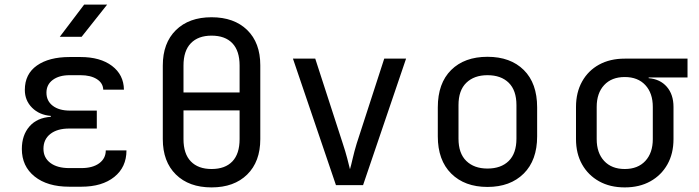

<svg xmlns="http://www.w3.org/2000/svg" viewBox="-20 -805 3040 835"><path d="M334 7H281Q186 7 130.5 -37.5Q75 -82 75 -157Q75 -217 108 -255Q141 -293 201 -297V-301Q151 -305 119.5 -336.5Q88 -368 88 -414Q88 -483 140.5 -520Q193 -557 283 -557H330Q416 -557 467 -518.5Q518 -480 519 -415H429Q428 -444 401 -461Q374 -478 330 -478H283Q237 -478 209.5 -457.5Q182 -437 182 -402Q182 -366 209.5 -345Q237 -324 284 -324H401V-246H281Q229 -246 199 -222.5Q169 -199 169 -158Q169 -119 199 -96.5Q229 -74 281 -74H334Q383 -74 411.5 -95Q440 -116 440 -151H530Q530 -78 477 -35.5Q424 7 334 7ZM240 -645 346 -785H446L335 -645Z M900 10Q802 10 745 -46Q688 -102 688 -200V-520Q688 -618 745 -674Q802 -730 900 -730Q998 -730 1055 -674.5Q1112 -619 1112 -521V-200Q1112 -102 1055 -46Q998 10 900 10ZM778 -403H1022V-520Q1022 -584 990.5 -617Q959 -650 900 -650Q842 -650 810 -617Q778 -584 778 -520ZM900 -70Q959 -70 990.5 -103Q1022 -136 1022 -200V-325H778V-200Q778 -136 810 -103Q842 -70 900 -70Z M1441 0 1254 -550H1351L1471 -180Q1482 -147 1490 -116.5Q1498 -86 1502 -69Q1507 -86 1514 -116.5Q1521 -147 1531 -180L1651 -550H1746L1559 0Z M2100 8Q2001 8 1942.5 -50Q1884 -108 1884 -212V-338Q1884 -443 1942 -500.5Q2000 -558 2100 -558Q2200 -558 2258 -500.5Q2316 -443 2316 -338V-212Q2316 -108 2257.5 -50Q2199 8 2100 8ZM2100 -72Q2159 -72 2192.5 -105Q2226 -138 2226 -202V-348Q2226 -412 2192.5 -445Q2159 -478 2100 -478Q2042 -478 2008 -445Q1974 -412 1974 -348V-202Q1974 -138 2008 -105Q2042 -72 2100 -72Z M2697 10Q2633 10 2585.5 -16.5Q2538 -43 2511.5 -90Q2485 -137 2485 -200V-340Q2485 -403 2511.5 -450.5Q2538 -498 2585.5 -524Q2633 -550 2697 -550H2970V-468H2801V-465Q2851 -461 2880 -427.5Q2909 -394 2909 -340V-200Q2909 -137 2882.5 -90Q2856 -43 2808.5 -16.5Q2761 10 2697 10ZM2697 -70Q2754 -70 2786.5 -105Q2819 -140 2819 -200V-340Q2819 -400 2786.5 -435Q2754 -470 2697 -470Q2640 -470 2607.5 -435Q2575 -400 2575 -340V-200Q2575 -140 2607.5 -105Q2640 -70 2697 -70Z"/></svg>

Font: JetBrains Mono NL
Style: Regular
Weight: 400
Monospace: yes
Designer: Philipp Nurullin, Konstantin Bulenkov
Foundry: JetBrains
Version: Version 2.305; ttfautohint (v1.8.4.7-5d5b)